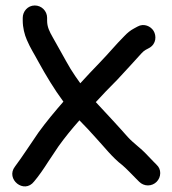

<svg xmlns="http://www.w3.org/2000/svg" viewBox="-20 -606 629 701"><path d="M63 -541V-531C63 -505.4 69.4 -479.9 78.1 -460.1C91.4 -429 104.1 -410.8 121 -379.1C146.5 -332.6 178 -280 211.5 -234.9C181.3 -200.3 148.8 -161.5 120.6 -122.5C86.6 -73.5 64.8 -38.2 34.6 2.2C-0.7 47.7 68 104.2 104.6 56.5C121.2 37.1 140 9.7 155.9 -15.4L193.6 -71.8C216.7 -104.1 242.5 -135.7 270 -166.7C290.1 -146.1 309.4 -126.2 329.5 -103.2C359.8 -70.8 390.2 -30.6 427.2 -2.6C444.8 12.8 459.2 28.6 477.3 46.7L488.3 57.7C496.4 65.8 508 71 520 71C544.8 71 565 50.8 565 26C565 14.6 561.2 4.1 550.8 -5.5L539.7 -16.7C532.6 -23.8 525.2 -31.5 517.3 -40C492.2 -67.1 469.4 -80.9 446.6 -105.7C411.1 -146.1 369.3 -190.7 329.8 -233.2C354.1 -259.9 377.7 -284.3 407.9 -314.6C444.5 -353.2 467.7 -380.1 496.3 -411C503.3 -418.6 508.2 -422.2 511.5 -423.8L525.1 -431.1C551.3 -446.1 551.3 -475.7 540.8 -493.1C530.6 -510 505.4 -522.3 481.9 -508.9L469.2 -502C456.1 -495 445.6 -486.6 433 -473.3C402.2 -442.5 378.8 -413.2 344.1 -377.4C315.8 -348.4 296.5 -327.2 273.2 -302C260.7 -319.3 248.1 -337.4 237.4 -354.9C214.9 -392.8 193.4 -434.1 172.7 -469.5C160.6 -490.9 152 -507.4 152 -531V-541C152 -565.8 131.8 -586 107 -586C81 -586 63 -564 63 -541Z"/></svg>

Font: Just Breathe
Style: Bd
Weight: 400
Foundry: Cannot Into Space Fonts
Version: Version 0.72